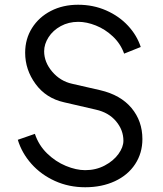

<svg xmlns="http://www.w3.org/2000/svg" viewBox="-20 -777 686 809"><path d="M55 -188 127 -213Q143 -165 178.5 -130.5Q214 -96 257.5 -78Q301 -60 339 -60Q384 -60 421 -79.5Q458 -99 479 -128Q500 -157 500 -184Q500 -229 469 -266Q438 -303 384 -315L250 -346Q174 -363 130 -423Q86 -483 86 -555Q86 -613 115 -659Q144 -705 194.5 -731Q245 -757 309 -757Q373 -757 427.5 -733Q482 -709 519.5 -668.5Q557 -628 573 -579L503 -551Q488 -593 455.5 -623.5Q423 -654 384 -669.5Q345 -685 310 -685Q269 -685 236 -667Q203 -649 184.5 -620Q166 -591 166 -561Q166 -515 200 -475Q234 -435 284 -424L402 -397Q488 -377 534 -322Q580 -267 580 -191Q580 -132 549.5 -85.5Q519 -39 464 -13.5Q409 12 339 12Q270 12 211.5 -14.5Q153 -41 112.5 -86.5Q72 -132 55 -188Z"/></svg>

Font: Eudoxus Sans
Style: Regular
Weight: 400
Designer: Stijn de Vries
Foundry: tokotype
Version: Version 2.005